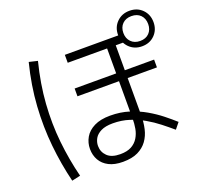

<svg xmlns="http://www.w3.org/2000/svg" viewBox="-152 -1021 1303 1251"><g transform="rotate(-20 500.0 -395.5)"><path d="M141 61Q110 -65 96.5 -198Q83 -331 92 -472Q101 -613 139 -763L198 -749Q161 -603 151.5 -467.5Q142 -332 155.5 -203.5Q169 -75 200 48ZM923 -62 889 -20Q854 -50 814 -81.5Q774 -113 728 -139.5Q682 -166 629.5 -183Q577 -200 516 -200Q465 -200 434 -184.5Q403 -169 389.5 -145Q376 -121 376 -94Q376 -52 405.5 -23Q435 6 495 6Q543 6 573 -10.5Q603 -27 620 -55Q637 -83 643 -116.5Q649 -150 649 -186V-703H709V-186Q709 -137 699 -93Q689 -49 664.5 -15Q640 19 599 39Q558 59 495 59Q437 59 398 39Q359 19 339.5 -15.5Q320 -50 320 -93Q320 -136 341 -172.5Q362 -209 406 -231Q450 -253 517 -253Q588 -253 648 -234Q708 -215 758 -186Q808 -157 849.5 -124Q891 -91 923 -62ZM774 -726V-671H376V-726ZM912 -498V-444H361V-498ZM869 -606Q816 -606 781 -641Q746 -676 746 -729Q746 -782 781 -817Q816 -852 869 -852Q923 -852 957.5 -817Q992 -782 992 -729Q992 -676 957.5 -641Q923 -606 869 -606ZM869 -643Q909 -643 932 -667Q955 -691 955 -729Q955 -768 932 -791.5Q909 -815 869 -815Q830 -815 806.5 -791.5Q783 -768 783 -729Q783 -691 806.5 -667Q830 -643 869 -643Z"/></g></svg>

Font: Murecho Thin Light
Style: Regular
Weight: 300
Version: Version 1.010